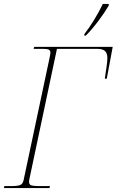

<svg xmlns="http://www.w3.org/2000/svg" viewBox="-32 -951 590 971"><path d="M-12 0 -10 -10H28Q57 -10 70.5 -15.5Q84 -21 88 -43L219 -660Q221 -669 222 -675Q223 -681 223 -685Q223 -696 214.5 -700Q206 -704 184 -704H138L141 -714H538L508 -553H498Q503 -588 507 -614Q511 -640 511 -658Q511 -681 499.5 -692.5Q488 -704 458 -704H256L117 -47Q116 -42 115.5 -38.5Q115 -35 115 -32Q115 -17 126.5 -13.5Q138 -10 162 -10H221L218 0ZM395 -779Q420 -811 444 -850.5Q468 -890 488 -931H518V-923Q499 -890 466.5 -846.5Q434 -803 402 -771H394Z"/></svg>

Font: Noto Serif Display SemiCondensed Thin
Style: Italic
Weight: 100
Width: 4
Italic angle: -12°
Designer: Monotype Design Team
Foundry: Monotype Imaging Inc.
Version: Version 2.009